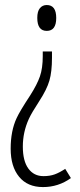

<svg xmlns="http://www.w3.org/2000/svg" viewBox="-20 -551 322 772"><path d="M168 -530.8Q206.1 -530.8 206.1 -478.8Q206.1 -426.8 168 -426.8Q129.9 -426.8 129.9 -479Q129.9 -505.4 140.4 -518.1Q150.9 -530.8 168 -530.8ZM189 -344.2V-318.8Q189 -262.7 178.7 -227.1Q168.5 -191.4 137.5 -143.8Q106.4 -96.2 95.7 -72.3Q71.8 -19.5 71.8 38.3Q71.8 96.2 94 126.7Q116.2 157.2 154.8 157.2Q180.7 157.2 200 150.1Q219.2 143.1 242.2 127.9L265.1 165Q214.8 201.2 152.8 201.2Q90.8 201.2 56.9 159.9Q22.9 118.7 22.9 46.9Q22.9 -24.9 46.9 -76.2Q59.6 -104 101.1 -167Q129.4 -211.4 140.6 -244.1Q151.9 -276.9 151.9 -325.2V-344.2Z"/></svg>

Font: Open Sans Hebrew Condensed Light
Style: Regular
Weight: 300
Width: 3
Foundry: Ascender Corporation, Yanek Iontef
Version: Version 2.001;PS 002.001;hotconv 1.0.70;makeotf.lib2.5.58329